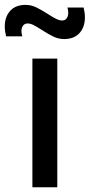

<svg xmlns="http://www.w3.org/2000/svg" viewBox="-56 -786 376 806"><path d="M120 -660Q98 -674 84.8 -680.8Q71.5 -687.5 60 -687.5Q47.5 -687.5 40.8 -678.5Q34 -669.5 34 -655Q34 -646.5 37.5 -633.5H-30.5Q-36 -656.5 -36 -674.5Q-36 -715.5 -13.2 -740.5Q9.5 -765.5 51.5 -765.5Q74 -765.5 94.8 -755.8Q115.5 -746 144.5 -727.5Q166 -713.5 179.8 -706.8Q193.5 -700 205 -700Q217 -700 223.8 -709Q230.5 -718 230.5 -733Q230.5 -743.5 227 -754.5H295Q300.5 -731.5 300.5 -713.5Q300.5 -672.5 277.8 -647.2Q255 -622 213 -622Q190.5 -622 169 -632Q147.5 -642 120 -660ZM80 0V-540H184.5V0Z"/></svg>

Font: Manrope KiralyPet SmBd KiralyPet
Style: Regular
Weight: 600
Designer: Mikhail Sharanda
Foundry: Mikhail Sharanda
Version: Version 4.502